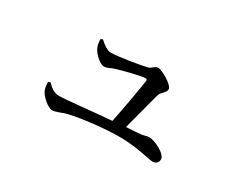

<svg xmlns="http://www.w3.org/2000/svg" viewBox="-70 -721 1139 933"><g transform="rotate(30 500.0 -254.5)"><path d="M260 -36C280 -36 302 -49 336 -58C406 -75 544 -90 623 -88C717 -86 782 -64 808 -64C826 -64 838 -76 838 -94C838 -123 769 -159 733 -159C722 -159 712 -151 673 -149L612 -145C632 -218 657 -319 668 -356C674 -377 700 -386 700 -407C700 -431 626 -473 603 -473C588 -473 575 -452 559 -449C520 -440 407 -421 367 -421C347 -421 321 -440 302 -458L291 -453C291 -438 293 -420 300 -406C313 -379 349 -346 372 -346C390 -346 402 -356 423 -363C458 -374 553 -398 575 -398C582 -398 585 -396 585 -389C580 -353 558 -225 540 -138C420 -128 285 -113 255 -113C226 -113 205 -130 186 -150L174 -146C175 -122 177 -110 183 -97C193 -76 234 -36 260 -36Z"/></g></svg>

Font: Source Han Serif SC Medium
Style: Regular
Weight: 500
Designer: Ryoko NISHIZUKA 西塚涼子 (kana & ideographs); Frank Grießhammer (Latin, Greek & Cyrillic); Wenlong ZHANG 张文龙 (bopomofo); San
Foundry: Adobe
Version: Version 2.003;hotconv 1.1.1;makeotfexe 2.6.0